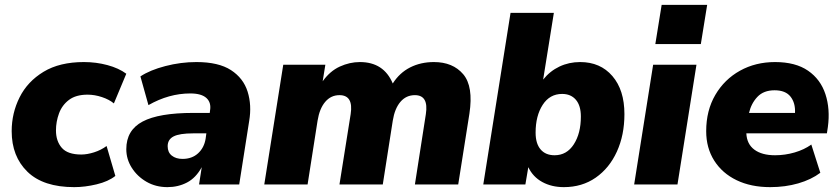

<svg xmlns="http://www.w3.org/2000/svg" viewBox="-20 -758 3450 789"><path d="M285 11Q158 11 93 -52Q28 -115 28 -219Q28 -293 60.5 -358Q93 -423 159 -463Q225 -503 325 -503Q375 -503 421.5 -490.5Q468 -478 499 -455L448 -333Q429 -349 399 -359Q369 -369 340 -369Q292 -369 263.5 -347.5Q235 -326 222.5 -292Q210 -258 210 -222Q210 -178 234 -150.5Q258 -123 314 -123Q338 -123 366.5 -132Q395 -141 418 -158L454 -35Q425 -12 377 -0.5Q329 11 285 11Z M668 11Q620 11 582 -11Q544 -33 521.5 -68.5Q499 -104 499 -145Q499 -223 566 -258.5Q633 -294 774 -294H842L843 -303Q849 -336 828.5 -355Q808 -374 762 -374Q674 -374 590 -326L557 -444Q596 -470 659.5 -486.5Q723 -503 787 -503Q878 -503 929 -470Q980 -437 997.5 -381.5Q1015 -326 1004 -261L963 0H798L809 -71Q785 -27 748.5 -8Q712 11 668 11ZM730 -105Q769 -105 794 -128Q819 -151 825 -188L828 -210H774Q718 -210 693.5 -197.5Q669 -185 669 -157Q669 -132 686 -118.5Q703 -105 730 -105Z M1066 0 1144 -492H1317L1306 -424Q1336 -466 1376.5 -484.5Q1417 -503 1459 -503Q1557 -503 1594 -415Q1622 -459 1665.5 -481Q1709 -503 1763 -503Q1841 -503 1883.5 -453Q1926 -403 1909 -291L1863 0H1685L1730 -289Q1742 -367 1685 -367Q1649 -367 1625.5 -339.5Q1602 -312 1594 -262L1553 0H1375L1421 -289Q1433 -367 1375 -367Q1340 -367 1316.5 -339.5Q1293 -312 1285 -262L1244 0Z M2297 11Q2247 11 2208.5 -10Q2170 -31 2151 -71L2139 0H1966L2078 -705H2256L2212 -431Q2240 -466 2279 -484.5Q2318 -503 2364 -503Q2447 -503 2496.5 -445.5Q2546 -388 2546 -289Q2546 -203 2515 -135Q2484 -67 2428 -28Q2372 11 2297 11ZM2259 -120Q2309 -120 2338 -165Q2367 -210 2367 -279Q2367 -324 2346.5 -348Q2326 -372 2290 -372Q2239 -372 2210 -327Q2181 -282 2181 -213Q2181 -168 2201.5 -144Q2222 -120 2259 -120Z M2673 -577 2699 -738H2886L2860 -577ZM2586 0 2664 -492H2842L2764 0Z M3145 11Q3066 11 3007 -17.5Q2948 -46 2915 -98Q2882 -150 2882 -219Q2882 -304 2919.5 -368Q2957 -432 3021 -467.5Q3085 -503 3165 -503Q3249 -503 3300.5 -467.5Q3352 -432 3372 -371Q3392 -310 3382 -236L3378 -210H3047Q3049 -166 3080 -143Q3111 -120 3165 -120Q3206 -120 3245.5 -131.5Q3285 -143 3314 -164L3351 -48Q3314 -20 3260.5 -4.5Q3207 11 3145 11ZM3163 -387Q3118 -387 3092.5 -360Q3067 -333 3058 -294H3247Q3249 -335 3228.5 -361Q3208 -387 3163 -387Z"/></svg>

Font: Nunito Sans Black
Style: Italic
Weight: 900
Italic angle: -9°
Designer: Vernon Adams
Foundry: Vernon Adams
Version: Version 3.006; ttfautohint (v1.8.3)